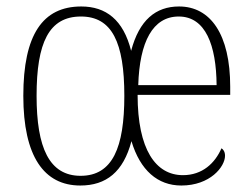

<svg xmlns="http://www.w3.org/2000/svg" viewBox="-20 -563 776 593"><path d="M228 10C308 10 361 -32 386 -127C413 -37 467 10 540 10C629 10 675 -48 675 -82C675 -95 669 -102 664 -105C644 -59 605 -22 545 -22C461 -22 405 -101 405 -270H691V-295C691 -457 630 -543 533 -543C461 -543 410 -501 385 -406C361 -502 307 -543 231 -543C112 -543 52 -456 52 -267C52 -80 116 10 228 10ZM649 -300H407C411 -434 452 -512 532 -512C615 -512 648 -423 649 -300ZM229 -20C132 -20 93 -107 93 -267C93 -431 131 -512 230 -512C326 -512 364 -432 364 -267C364 -108 328 -20 229 -20Z"/></svg>

Font: Noto Serif Armenian Condensed ExtraLight
Style: Regular
Weight: 200
Width: 3
Designer: Monotype Design Team
Foundry: Monotype Imaging Inc.
Version: Version 2.008